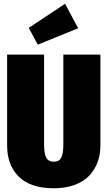

<svg xmlns="http://www.w3.org/2000/svg" viewBox="-20 -988 575 1027"><path d="M328.1 -967.8 397.9 -836.9 182.1 -749 133.8 -838.9ZM517.1 -695.8V-210Q517.1 -161.6 502 -120.6Q486.8 -79.6 457 -48.1Q427.2 -16.6 378.9 1.2Q330.6 19 268.1 19Q144 19 81.1 -42.5Q18.1 -104 18.1 -210V-695.8H215.8V-215.8Q215.8 -166.5 227.3 -144.8Q238.8 -123 268.1 -123Q296.4 -123 307.6 -144.8Q318.8 -166.5 318.8 -215.8V-695.8Z"/></svg>

Font: Fira Sans Compressed Heavy
Style: Regular
Weight: 900
Width: 1
Designer: Carrois Corporate & Edenspiekermann AG
Foundry: Carrois Corporate GbR & Edenspiekermann AG
Version: Version 4.203;PS 004.203;hotconv 1.0.88;makeotf.lib2.5.64775